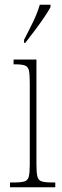

<svg xmlns="http://www.w3.org/2000/svg" viewBox="-20 -786 259 806"><path d="M22 0V-20H38Q69 -20 83 -24.5Q97 -29 101 -45Q105 -61 105 -96V-437Q105 -473 101.5 -489.5Q98 -506 85 -511Q72 -516 43 -516H37V-536H133V-96Q133 -61 137 -45Q141 -29 155 -24.5Q169 -20 199 -20H212V0ZM81 -619Q104 -663 120.5 -697.5Q137 -732 147 -766H192V-756Q183 -739 165 -712.5Q147 -686 126 -658Q105 -630 86 -606H81Z"/></svg>

Font: Noto Serif Tamil ExtraCondensed Thin
Style: Regular
Weight: 100
Width: 2
Designer: Indian Type Foundry, Tom Grace, and the Monotype Design Team
Foundry: Monotype Imaging Inc.
Version: Version 2.004; ttfautohint (v1.8.4.7-5d5b)